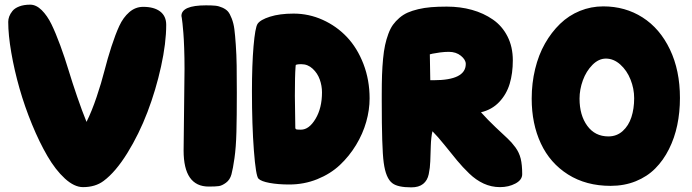

<svg xmlns="http://www.w3.org/2000/svg" viewBox="-20 -807 2950 819"><path d="M108.9 -787.1Q134.3 -787.1 158 -763.7Q181.6 -740.2 199.5 -703.6Q217.3 -667 237.1 -613.3Q256.8 -559.6 272.2 -508.5Q287.6 -457.5 309.1 -394.8Q330.6 -332 349.1 -287.1Q371.6 -332.5 392.1 -393.3Q412.6 -454.1 425.5 -505.1Q438.5 -556.2 455.3 -608.2Q472.2 -660.2 488.8 -696.3Q505.4 -732.4 531.5 -755.1Q557.6 -777.8 590.8 -777.8Q637.2 -777.8 663.1 -758.1Q689 -738.3 689 -701.2Q689 -623.5 667 -523.4Q645 -423.3 609.1 -329.1Q573.2 -234.9 523.2 -154.1Q473.1 -73.2 421.9 -35.2Q386.7 -8.8 334 -8.8Q296.9 -8.8 256.8 -45.4Q216.8 -82 182.4 -141.1Q147.9 -200.2 116.7 -276.1Q85.4 -352.1 63.2 -429.9Q41 -507.8 28.1 -582.8Q15.1 -657.7 15.1 -713.9Q15.1 -725.1 19.3 -736.6Q23.4 -748 33 -760Q42.5 -772 62 -779.5Q81.5 -787.1 108.9 -787.1Z M858.9 -784.2Q883.3 -784.2 898.4 -782.7Q913.6 -781.2 928.7 -774.4Q943.8 -767.6 952.1 -758.3Q960.4 -749 968.5 -728Q976.6 -707 979.7 -682.6Q982.9 -658.2 985.8 -616Q988.8 -573.7 989.5 -527.3Q990.2 -481 990.2 -411.1Q990.2 -310.1 988.5 -244.4Q986.8 -178.7 980.2 -132.6Q973.6 -86.4 967.3 -63.2Q960.9 -40 944.1 -27.6Q927.2 -15.1 913.3 -13.2Q899.4 -11.2 870.1 -11.2Q763.2 -11.2 763.2 -165Q763.2 -186.5 765.1 -334.2Q767.1 -481.9 767.1 -513.2Q767.1 -561.5 765.6 -601.8Q764.2 -642.1 762.2 -666.3Q760.3 -690.4 758.5 -706.8Q756.8 -723.1 755.4 -731L753.9 -738.8Q753.9 -784.2 858.9 -784.2Z M1232.4 -749Q1297.4 -749 1356.4 -722.4Q1415.5 -695.8 1459.7 -649.2Q1503.9 -602.5 1530.3 -534.2Q1556.6 -465.8 1556.6 -387.2Q1556.6 -338.4 1542.2 -287.4Q1527.8 -236.3 1498.8 -188.5Q1469.7 -140.6 1429.7 -103Q1389.6 -65.4 1333.5 -42.7Q1277.3 -20 1213.9 -20Q1166.5 -20 1130.4 -26.6Q1094.2 -33.2 1082.5 -44.9Q1071.3 -56.2 1063 -164.8Q1054.7 -273.4 1054.7 -417Q1054.7 -530.3 1061.5 -609.9Q1068.4 -689.5 1078.6 -705.1Q1090.3 -722.7 1131.6 -735.8Q1172.9 -749 1232.4 -749ZM1353.5 -413.1Q1353.5 -440.9 1344 -467.8Q1334.5 -494.6 1313.7 -513.9Q1293 -533.2 1265.6 -533.2Q1254.4 -533.2 1249 -532.2Q1243.7 -531.2 1242.4 -530.5Q1241.2 -529.8 1241.2 -526.1Q1241.2 -522.5 1240.7 -521Q1237.8 -484.9 1237.8 -397.9L1239.7 -261.2Q1240.2 -256.3 1244.1 -255.1Q1248 -253.9 1263.7 -253.9Q1298.3 -253.9 1325.9 -300Q1353.5 -346.2 1353.5 -413.1Z M1885.7 -778.8Q1943.4 -778.8 1993.2 -764.9Q2043 -751 2082.5 -723.6Q2122.1 -696.3 2144.8 -651.6Q2167.5 -606.9 2167.5 -549.8Q2167.5 -494.1 2154.1 -449.5Q2140.6 -404.8 2109.4 -371.8Q2078.1 -338.9 2031.7 -328.1Q2060.5 -295.9 2094 -264.2Q2127.4 -232.4 2144.8 -216.6Q2162.1 -200.7 2178.5 -178.5Q2194.8 -156.2 2201.2 -129.9Q2207.5 -103.5 2207.5 -64Q2207.5 -39.6 2178.7 -24.2Q2149.9 -8.8 2112.8 -8.8Q2076.2 -8.8 2043.2 -23.9Q2010.3 -39.1 1981.7 -66.7Q1953.1 -94.2 1929.9 -122.3Q1906.7 -150.4 1877 -187.5Q1847.2 -224.6 1824.7 -247.1Q1818.8 -222.2 1817.6 -184.6Q1816.4 -147 1815.4 -118.9Q1814.5 -90.8 1808.8 -64Q1803.2 -37.1 1784.9 -22.5Q1766.6 -7.8 1734.4 -7.8Q1676.8 -7.8 1653.8 -25.4Q1625.5 -46.4 1616.7 -113.8Q1608.4 -174.3 1608.4 -376Q1608.4 -388.2 1608.4 -405.8Q1608.4 -451.7 1609.6 -486.8Q1610.8 -522 1614 -555.9Q1617.2 -589.8 1622.6 -614.5Q1627.9 -639.2 1636.5 -662.4Q1645 -685.5 1656.2 -701.2Q1667.5 -716.8 1683.6 -730.7Q1699.7 -744.6 1719 -753.2Q1738.3 -761.7 1763.9 -767.8Q1789.6 -773.9 1819.1 -776.4Q1848.6 -778.8 1885.7 -778.8ZM1894.5 -585.9Q1877.4 -585.9 1857.2 -583.3Q1836.9 -580.6 1825.2 -578.1L1813.5 -575.2L1815.4 -464.8H1829.6Q1966.8 -464.8 1966.8 -534.2Q1966.8 -552.2 1946 -569.1Q1925.3 -585.9 1894.5 -585.9Z M2553.2 -779.8Q2647 -779.8 2720.9 -732.7Q2794.9 -685.5 2837.6 -596.2Q2880.4 -506.8 2880.4 -389.2Q2880.4 -328.1 2868.9 -273.2Q2857.4 -218.3 2833.5 -170.7Q2809.6 -123 2775.1 -88.4Q2740.7 -53.7 2691.9 -33.9Q2643.1 -14.2 2584.5 -14.2Q2480 -14.2 2403.1 -62.7Q2326.2 -111.3 2287.1 -195.1Q2248 -278.8 2248 -386.2Q2248 -452.1 2262.7 -512.7Q2277.3 -573.2 2304.7 -621.3Q2332 -669.4 2369.1 -705.3Q2406.2 -741.2 2453.6 -760.5Q2501 -779.8 2553.2 -779.8ZM2564.5 -557.1Q2533.7 -557.1 2507.1 -530.3Q2480.5 -503.4 2466.3 -464.4Q2452.1 -425.3 2452.1 -386.2Q2452.1 -315.4 2485.1 -270.3Q2518.1 -225.1 2575.2 -225.1Q2610.8 -225.1 2636.2 -248Q2661.6 -271 2673.3 -307.1Q2685.1 -343.3 2685.1 -388.2Q2685.1 -428.7 2669.7 -467.5Q2654.3 -506.3 2626 -531.7Q2597.7 -557.1 2564.5 -557.1Z"/></svg>

Font: Blue Custard
Style: Regular
Weight: 400
Version: Version 01.01